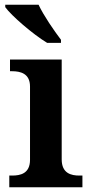

<svg xmlns="http://www.w3.org/2000/svg" viewBox="-20 -786 381 806"><path d="M178 -606H236V-619C207 -657 163 -721 142 -766H2V-756C27 -721 118 -642 178 -606ZM19 0H326V-49H313C279 -49 239 -58 239 -117V-536H22V-487H31C65 -487 106 -478 106 -423V-115C106 -57 65 -49 31 -49H19Z"/></svg>

Font: Noto Serif Oriya SemiBold
Style: Regular
Weight: 600
Designer: David Williams
Foundry: Google LLC, David Williams
Version: Version 1.051